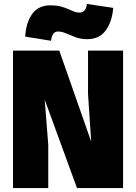

<svg xmlns="http://www.w3.org/2000/svg" viewBox="-20 -955 690 975"><path d="M46 0V-698H281L443 -236L427 -478V-698H605V0H371L207 -449L225 -221V0ZM239 -748 108 -769Q112 -840 143.5 -884Q175 -928 236 -928Q265 -928 286.5 -922.5Q308 -917 325 -909.5Q342 -902 355.5 -896.5Q369 -891 383 -891Q401 -891 410.5 -903.5Q420 -916 421 -935L555 -915Q549 -844 516.5 -800Q484 -756 423 -756Q390 -756 363.5 -766Q337 -776 315.5 -785.5Q294 -795 275 -795Q258 -795 249.5 -781.5Q241 -768 239 -748Z"/></svg>

Font: Azeret Mono Thin ExtraBold
Style: Regular
Weight: 800
Version: Version 1.002